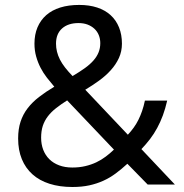

<svg xmlns="http://www.w3.org/2000/svg" viewBox="-20 -745 742 775"><path d="M206.1 -568.8Q206.1 -552.2 210 -536.4Q213.9 -520.5 221.9 -504.6Q230 -488.8 242.7 -472.4Q255.4 -456.1 272.9 -438Q301.8 -455.1 322.8 -470.2Q343.8 -485.4 357.4 -501Q371.1 -516.6 377.9 -533.7Q384.8 -550.8 384.8 -570.8Q384.8 -588.4 378.7 -603.3Q372.6 -618.2 361.1 -628.9Q349.6 -639.6 333.5 -645.8Q317.4 -651.9 296.9 -651.9Q254.9 -651.9 230.5 -630.1Q206.1 -608.4 206.1 -568.8ZM272 -68.8Q300.3 -68.8 324.2 -74.5Q348.1 -80.1 368.7 -89.8Q389.2 -99.6 406.7 -112.8Q424.3 -126 439.9 -141.1L251 -339.8Q225.6 -323.7 206.1 -308.3Q186.5 -293 173.1 -275.4Q159.7 -257.8 152.8 -237.1Q146 -216.3 146 -189Q146 -162.6 154.5 -140.4Q163.1 -118.2 179.2 -102.3Q195.3 -86.4 218.8 -77.6Q242.2 -68.8 272 -68.8ZM53.2 -186Q53.2 -224.1 63 -253.9Q72.8 -283.7 91.6 -308.1Q110.4 -332.5 137.5 -353.5Q164.6 -374.5 199.2 -395Q184.1 -412.6 169.4 -431.4Q154.8 -450.2 143.8 -471.4Q132.8 -492.7 126 -516.8Q119.1 -541 119.1 -568.8Q119.1 -605.5 131.3 -634.5Q143.6 -663.6 166.5 -683.8Q189.5 -704.1 223.1 -714.6Q256.8 -725.1 299.8 -725.1Q340.3 -725.1 372.3 -714.6Q404.3 -704.1 426.5 -683.8Q448.7 -663.6 460.4 -634.5Q472.2 -605.5 472.2 -568.8Q472.2 -537.6 460 -511Q447.8 -484.4 427.2 -461.7Q406.7 -439 380.1 -419.7Q353.5 -400.4 324.2 -382.8L496.1 -201.2Q509.3 -215.3 519.8 -230Q530.3 -244.6 538.6 -261.2Q546.9 -277.8 553.5 -296.9Q560.1 -315.9 564.9 -338.9H654.8Q647.5 -306.6 637.5 -279.5Q627.4 -252.4 614.5 -228.5Q601.6 -204.6 585.7 -183.8Q569.8 -163.1 550.8 -143.1L686 0H576.2L494.1 -84Q470.2 -62 446.8 -44.7Q423.3 -27.3 397 -15.4Q370.6 -3.4 340.3 3.2Q310.1 9.8 272 9.8Q220.7 9.8 179.9 -3.2Q139.2 -16.1 111.1 -41.3Q83 -66.4 68.1 -102.8Q53.2 -139.2 53.2 -186Z"/></svg>

Font: Noto Sans Cham
Style: Regular
Weight: 400
Designer: Danh Hong
Foundry: Danh Hong
Version: Version 1.02